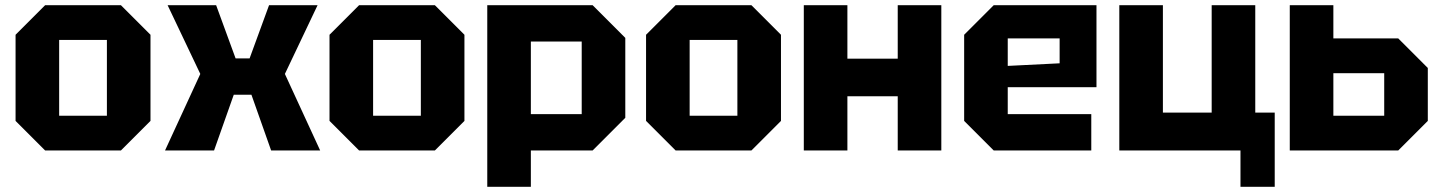

<svg xmlns="http://www.w3.org/2000/svg" viewBox="-20 -580 5553 740"><path d="M40 -114V-446L154 -560H446L560 -446V-114L446 0H154ZM208 -134H392V-426H208Z M616 0 752 -295 626 -560H813L888 -355H942L1017 -560H1204L1078 -295L1214 0H1025L949 -215H881L805 0Z M1250 -114V-446L1364 -560H1656L1770 -446V-114L1656 0H1364ZM1418 -134H1602V-426H1418Z M1858 140V-560H2264L2390 -434V-126L2264 0H2026V140ZM2222 -420H2026V-140H2222Z M2470 -114V-446L2584 -560H2876L2990 -446V-114L2876 0H2584ZM2638 -134H2822V-426H2638Z M3078 0V-560H3246V-354H3440V-560H3608V0H3440V-209H3246V0Z M3696 -114V-446L3810 -560H4206V-244H3864V-140H4186V0H3810ZM3864 -326 4064 -336V-432H3864Z M4818 -560V-146H4893V140H4761V0H4294V-560H4462V-146H4650V-560Z M4951 0V-560H5119V-432H5369L5483 -318V-114L5369 0ZM5119 -134H5315V-298H5119Z"/></svg>

Font: Tektur
Style: Bold
Weight: 700
Designer: Adam Jagosz
Foundry: Adam Jagosz
Version: Version 1.005;gftools[0.9.30]